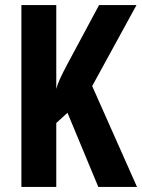

<svg xmlns="http://www.w3.org/2000/svg" viewBox="-20 -734 558 754"><path d="M518 0H366L245 -291L201 -251V0H64V-714H201V-385Q206 -404 217 -427.5Q228 -451 244 -481L369 -714H516L342 -396Z"/></svg>

Font: Noto Sans Thai ExtCond
Style: Bold
Weight: 700
Width: 2
Designer: Monotype Design Team
Foundry: Monotype Imaging Inc.
Version: Version 2.002; ttfautohint (v1.8.4.7-5d5b)